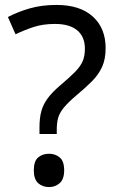

<svg xmlns="http://www.w3.org/2000/svg" viewBox="-20 -744 474 778"><path d="M140 -228Q140 -266 147.5 -293.5Q155 -321 173.5 -346Q192 -371 224 -398Q263 -431 284.5 -453Q306 -475 315 -496Q324 -517 324 -547Q324 -595 293 -621Q262 -647 203 -647Q154 -647 116 -634.5Q78 -622 43 -605L12 -675Q52 -696 100.5 -710Q149 -724 209 -724Q304 -724 356 -677Q408 -630 408 -549Q408 -504 393.5 -472.5Q379 -441 352.5 -414.5Q326 -388 290 -358Q257 -330 239.5 -309Q222 -288 216 -267.5Q210 -247 210 -218V-201H140ZM117 -54Q117 -91 134.5 -106Q152 -121 179 -121Q204 -121 222 -106Q240 -91 240 -54Q240 -18 222 -2Q204 14 179 14Q152 14 134.5 -2Q117 -18 117 -54Z"/></svg>

Font: Go Noto Current
Style: Regular
Weight: 400
Designer: Monotype Design Team
Foundry: Monotype Imaging Inc.
Version: Version 2.007; ttfautohint (v1.8) -l 8 -r 50 -G 200 -x 14 -D